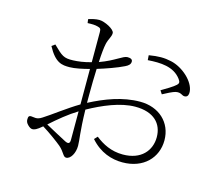

<svg xmlns="http://www.w3.org/2000/svg" viewBox="-110 -902 1220 1072"><g transform="rotate(15 500.0 -366.5)"><path d="M656 -615C729 -620 805 -618 849 -559C860 -544 861 -536 850 -525C836 -511 789 -483 768 -471L781 -451C801 -462 838 -481 853 -484C888 -491 891 -468 913 -474C925 -477 929 -490 928 -505C924 -563 852 -628 783 -643C743 -652 707 -652 654 -643ZM172 -154C155 -143 144 -138 115 -143C96 -146 92 -139 92 -122C92 -111 95 -102 106 -91C115 -82 124 -76 133 -76C144 -76 157 -80 188 -107C229 -82 283 -42 302 -26C335 2 338 29 356 29C382 29 404 -10 404 -52C404 -87 394 -125 391 -258C472 -303 571 -346 657 -346C765 -346 816 -290 816 -212C816 -135 763 -70 657 -70C590 -70 539 -97 497 -130L480 -112C536 -48 604 -27 666 -27C788 -27 862 -106 862 -206C862 -309 785 -380 676 -380C574 -380 477 -342 390 -297V-346C390 -397 391 -448 393 -494C440 -508 505 -531 543 -550C562 -559 572 -569 572 -584C572 -596 562 -602 543 -602C517 -602 481 -565 395 -534C397 -581 401 -620 406 -642C413 -673 428 -688 428 -710C428 -732 368 -762 337 -762C317 -762 293 -756 275 -750L278 -728C303 -729 321 -729 338 -724C353 -720 357 -716 357 -697V-523C315 -511 281 -507 254 -506C199 -504 188 -514 135 -566L116 -552C162 -466 201 -464 244 -464C273 -464 320 -474 357 -484V-279C292 -241 211 -178 172 -154ZM357 -239V-75C357 -55 350 -47 328 -58C294 -75 245 -103 207 -123C254 -165 306 -208 357 -239Z"/></g></svg>

Font: Noto Serif CJK SC ExtraLight
Style: Regular
Weight: 200
Designer: Ryoko NISHIZUKA 西塚涼子 (kana & ideographs); Frank Grießhammer (Latin, Greek & Cyrillic); Wenlong ZHANG 张文龙 (bopomofo); San
Foundry: Adobe
Version: Version 2.001;hotconv 1.1.0;makeotfexe 2.6.0